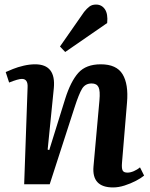

<svg xmlns="http://www.w3.org/2000/svg" viewBox="-20 -808 660 842"><path d="M612 -38Q599 -27 576 -15Q553 -3 526.5 5.5Q500 14 476 14Q382 14 390 -78L416 -367Q420 -410 412 -426Q404 -442 382 -442Q354 -442 340 -419Q326 -396 307 -337L198 0H86L101 -425Q103 -462 76 -462Q60 -462 20 -446L5 -492Q16 -497 37 -505.5Q58 -514 84 -520Q110 -526 134 -526Q226 -526 216 -421L189 -152L196 -150L266 -375Q290 -451 323.5 -488.5Q357 -526 422 -526Q491 -526 517.5 -482.5Q544 -439 537 -358L515 -94Q513 -71 517.5 -61Q522 -51 539 -51Q552 -51 567 -57.5Q582 -64 594 -74ZM349 -756Q361 -771 372.5 -779.5Q384 -788 401 -788Q426 -788 440 -767.5Q454 -747 450 -707L266 -580L243 -604Z"/></svg>

Font: Literata 36pt SemiBold
Style: Italic
Weight: 600
Italic angle: -2°
Designer: Latin by Veronika Burian and Jose Scaglione. Greek by Irene Vlachou. Cyrillic by Vera Evstafieva
Foundry: TypeTogether
Version: Version 3.002